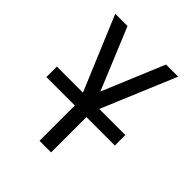

<svg xmlns="http://www.w3.org/2000/svg" viewBox="-204 -859 984 984"><g transform="rotate(45 288.0 -367.5)"><path d="M246 0H330V-291L516 -735H428L288 -399L149 -735H60L246 -291ZM40 -256H536V-332H40Z"/></g></svg>

Font: Iosevka SS01 Extended
Style: Regular
Weight: 400
Width: 7
Monospace: yes
Designer: Belleve Invis
Foundry: Belleve Invis
Version: Version 3.4.7; ttfautohint (v1.8.3)